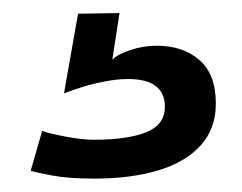

<svg xmlns="http://www.w3.org/2000/svg" viewBox="-20 -36 370 294"><path d="M124.5 237.5Q85.5 237.5 60 232.8Q34.5 228 27 225.5L44.5 164.5Q57.5 169 82.2 173.5Q107 178 123.5 178Q175 178 203.8 166.5Q232.5 155 232.5 127.5Q232.5 106.5 218.5 95.8Q204.5 85 176 85Q159.5 85 140.2 88.8Q121 92.5 104.2 97.8Q87.5 103 78 107L99.5 -15L163 -16L152 55.5Q159.5 47.5 179.2 40.8Q199 34 220 34Q260 34 285.2 55.8Q310.5 77.5 310.5 122.5Q310.5 161.5 286.8 187.2Q263 213 221.2 225.2Q179.5 237.5 124.5 237.5Z"/></svg>

Font: Grandstander Thin
Style: Regular
Weight: 400
Version: Version 1.200